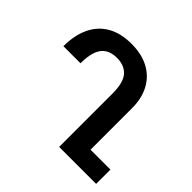

<svg xmlns="http://www.w3.org/2000/svg" viewBox="-170 -922 1120 1120"><g transform="rotate(45 390.0 -362.0)"><path d="M589 0H448V-440Q448 -531 414.5 -568.5Q381 -606 319 -606Q276 -606 247.5 -588Q219 -570 205 -532Q191 -494 191 -433H50Q50 -522 80.5 -587.5Q111 -653 171.5 -688.5Q232 -724 322 -724Q407 -724 466.5 -691.5Q526 -659 557.5 -600Q589 -541 589 -460ZM573 -118H753V0H573Z"/></g></svg>

Font: Noto Sans Armenian
Style: Regular
Weight: 400
Designer: Monotype Design Team
Foundry: Monotype Imaging Inc.
Version: Version 2.007